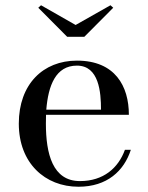

<svg xmlns="http://www.w3.org/2000/svg" viewBox="-20 -700 564 730"><path d="M267.5 -605 136 -680 125.5 -670.5 235.5 -560H300.5L410.5 -670.5L400 -680ZM477.5 -130.5H455C430 -61.5 373.5 -11.5 284 -11.5C180 -11.5 154.5 -115.5 154.5 -230C154.5 -241.5 154.5 -252.5 155 -263.5H470C470 -372.5 417.5 -469.5 272.5 -469.5C144 -469.5 51.5 -380 51.5 -230C51.5 -80 151 10 278.5 10C387 10 451.5 -50 477.5 -130.5ZM272.5 -450.5C356.5 -450.5 364 -349.5 364 -283H156C163.5 -375 192 -450.5 272.5 -450.5Z"/></svg>

Font: Bodoni* 11
Style: Regular
Weight: 400
Version: Version 2.3